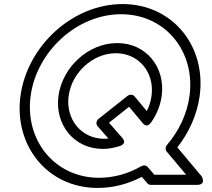

<svg xmlns="http://www.w3.org/2000/svg" viewBox="-20 -885 1042 945"><path d="M267.8 -413C248.8 -272 343.9 -152 486.6 -152C514.9 -152 541.4 -157.7 565.9 -165.2C565.9 -165.2 609.7 -174.6 581.5 -206.8L516.5 -281L615.3 -359.4L683.6 -277.6C685.1 -275.7 702.8 -252.8 723.9 -282.6C751.4 -321.5 769.6 -366.6 775.8 -413C794.9 -554.1 699.5 -673 557 -673C414.4 -673 286.9 -554.1 267.8 -413ZM317.8 -413C333.4 -527.9 436.8 -623 550.2 -623C663.7 -623 741.4 -527.9 725.8 -413C722.3 -387.1 714.7 -362.8 702.5 -338.4L641.6 -411.4C634.1 -420.3 618.6 -421.7 607.2 -412.7L466 -300.7C452.2 -289.7 452.2 -273.3 460.1 -264.2L513.6 -203.2C508 -202.6 500 -202 493.3 -202C380 -202 302.3 -298 317.8 -413ZM130.8 -413C160.4 -631.9 358.8 -815 576.2 -815C793.6 -815 942.4 -631.9 912.8 -413C900.7 -323.5 860.2 -239.6 801.9 -171.6C793.2 -161.5 793.4 -147.3 800 -139.6L896.1 -25H739.7L706.3 -63.7C699.1 -72 685.7 -72.9 675.8 -67.2C612.7 -30.6 541.7 -10 467.4 -10C250 -10 101.2 -194 130.8 -413ZM80.8 -413C47.7 -168 213.9 40 460.6 40C537.1 40 610.6 20.7 678 -14.6L705.9 17.7C709.3 21.6 715.9 25 722.6 25H948.6C998.2 25 972.3 -17.4 972.3 -17.4L852.8 -159.7C909.3 -231.2 950.3 -320 962.8 -413C996 -658.1 829.5 -865 583 -865C336.4 -865 114 -658.1 80.8 -413Z"/></svg>

Font: Hussar Techniczny
Style: Bold 
Weight: 700
Foundry: Cannot Into Space Fonts
Version: Version 0.77